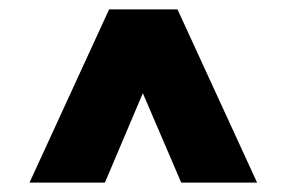

<svg xmlns="http://www.w3.org/2000/svg" viewBox="-20 -750 610 410"><path d="M43 -360 213 -730H359L529 -360H367L285 -551L204 -360Z"/></svg>

Font: MuseoModerno Black
Style: Regular
Weight: 900
Designer: Pablo Cosgaya, Héctor Gatti, Marcela Romero, and the Authors of The MuseoModerno Project.
Foundry: Omnibus-Type Team
Version: Version 1.001